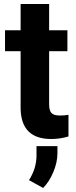

<svg xmlns="http://www.w3.org/2000/svg" viewBox="-20 -678 378 950"><path d="M223.1 -658.2V-528.3H313.5V-424.8H223.1V-161.1Q223.1 -131.8 234.4 -119.1Q245.6 -106.4 277.3 -106.4Q300.8 -106.4 318.8 -109.9V-2.9Q277.3 9.8 233.4 9.8Q85 9.8 82 -140.1V-424.8H4.9V-528.3H82V-658.2ZM193.4 252 123.5 213.4Q159.2 157.2 160.6 95.2V44.9H264.2V79.6Q264.2 125 243.9 173.3Q223.6 221.7 193.4 252Z"/></svg>

Font: SteelSelectRoboto
Style: Roboto-Bold
Weight: 700
Designer: Google
Version: Version 2.137; 2017